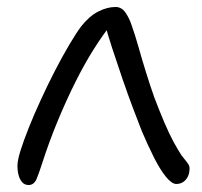

<svg xmlns="http://www.w3.org/2000/svg" viewBox="-20 -518 579 550"><path d="M62 12Q51 12 44 4.5Q37 -3 33.5 -15.5Q30 -28 30 -43Q30 -59 39 -87.5Q48 -116 63 -153.5Q78 -191 96 -230Q116 -274 138 -316.5Q160 -359 180 -392.5Q200 -426 213 -443Q236 -472 261.5 -485Q287 -498 311 -498Q328 -498 339 -482.5Q350 -467 357 -446Q367 -418 377 -382.5Q387 -347 398.5 -310Q410 -273 422 -239Q438 -197 451.5 -165.5Q465 -134 477.5 -111Q490 -88 500 -73Q510 -60 516.5 -52Q523 -44 523 -36Q523 -22 518 -12Q513 -2 504.5 3.5Q496 9 485 9Q472 9 455 -12Q438 -33 420.5 -68Q403 -103 386 -143Q377 -166 362 -205.5Q347 -245 331 -291.5Q315 -338 301 -381Q287 -424 280 -452L300 -450Q275 -419 248.5 -377Q222 -335 196 -283Q170 -231 145.5 -172Q121 -113 100 -48Q93 -26 85.5 -7Q78 12 62 12Z"/></svg>

Font: Shantell Sans Light
Style: Regular
Weight: 300
Designer: Stephen Nixon, Anya Danilova, Shantell Martin
Foundry: Arrow Type
Version: Version 1.011;[c5ecc13dd]